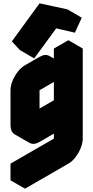

<svg xmlns="http://www.w3.org/2000/svg" viewBox="-20 -941 560 1151"><path d="M217 -90Q182 -70 156 -85Q130 -100 130 -140V-350Q130 -377 142 -406.5Q154 -436 174 -461.5Q194 -487 217 -500L303 -550Q338 -570 364 -555Q390 -540 390 -500V-600L476 -650V-110Q476 -84 464 -54Q452 -24 432.5 1.5Q413 27 390 40L130 190V90L390 -60V-290Q390 -264 378 -234Q366 -204 346 -178.5Q326 -153 303 -140ZM217 -190 390 -290V-500L217 -400ZM317 -771 185 -591 138 -643 304 -871 470 -835 429 -745ZM390 -290V-60L303 -110V-340ZM390 -60 130 90 43 40 303 -110ZM130 90V190L43 140V40ZM476 -650 390 -600 303 -650 390 -700ZM390 -600V-500L303 -550V-650ZM390 -500V-290L303 -340V-550ZM470 -835 304 -871 217 -921 384 -885ZM390 -290 217 -190 130 -240 303 -340ZM364 -555Q338 -570 303 -550L217 -500Q194 -487 174 -461.5Q154 -436 142 -406.5Q130 -377 130 -350V-140Q130 -100 156 -85L69 -135Q43 -150 43 -190V-400Q43 -427 55 -456.5Q67 -486 87 -511.5Q107 -537 130 -550L217 -600Q251 -620 277 -605ZM304 -871 138 -643 51 -693 217 -921ZM138 -643 185 -591 99 -641 51 -693Z"/></svg>

Font: Nabla
Style: Regular
Weight: 400
Designer: Arthur Reinders Folmer
Foundry: Typearture
Version: Version 1.002